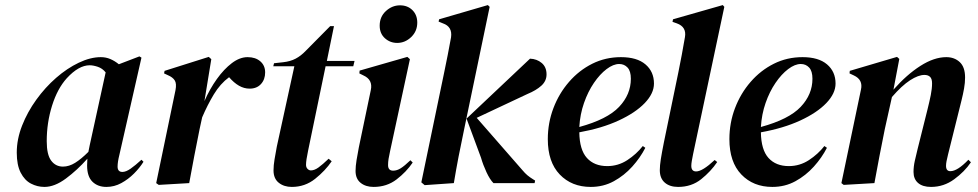

<svg xmlns="http://www.w3.org/2000/svg" viewBox="-20 -721 3850 756"><path d="M155 15Q127 15 102 2Q77 -11 61.5 -41Q46 -71 46 -120Q46 -173 67 -226.5Q88 -280 123 -328.5Q158 -377 201 -414.5Q244 -452 290 -474Q336 -496 377 -496Q397 -496 414.5 -488.5Q432 -481 448 -468L529 -499L537 -494L450 -111Q443 -83 443 -65Q443 -44 462 -44Q476 -44 494.5 -57Q513 -70 537 -92L545 -84Q530 -60 507.5 -37.5Q485 -15 457.5 0Q430 15 399 15Q365 15 344 -5.5Q323 -26 323 -69Q323 -83 324 -96Q284 -51 239.5 -18Q195 15 155 15ZM164 -165Q164 -112 181.5 -88.5Q199 -65 228 -65Q252 -65 276 -80Q300 -95 328 -123Q330 -135 333 -148L396 -436Q383 -452 365 -458Q347 -464 333 -464Q290 -464 243 -413Q206 -372 185 -305Q164 -238 164 -165Z M605 7 595 0 671 -366Q676 -392 668 -404.5Q660 -417 641 -425L626 -432L628 -442L802 -497L812 -488L785 -323Q806 -371 834 -410Q862 -449 893 -472.5Q924 -496 955 -496Q986 -496 1005 -479.5Q1024 -463 1024 -436Q1024 -408 1007.5 -390Q991 -372 963 -372Q941 -372 921 -383.5Q901 -395 882 -417Q847 -391 822 -349.5Q797 -308 776 -259L766 -213Q755 -160 745 -107Q735 -54 725 0Z M1129 15Q1098 15 1077.5 -1.5Q1057 -18 1057 -50Q1057 -70 1061 -93.5Q1065 -117 1070 -144L1139 -460H1056L1059 -472L1095 -476Q1123 -479 1144 -490Q1165 -501 1184 -521L1280 -618H1295L1267 -481H1376L1371 -460H1262L1193 -127Q1189 -108 1187 -94.5Q1185 -81 1185 -72Q1185 -62 1191 -56Q1197 -50 1204 -50Q1218 -50 1234 -61.5Q1250 -73 1274 -96L1286 -86Q1261 -49 1221 -17Q1181 15 1129 15Z M1544 -552Q1516 -552 1495.5 -570.5Q1475 -589 1475 -620Q1475 -655 1499.5 -677.5Q1524 -700 1555 -700Q1585 -700 1604 -681Q1623 -662 1623 -632Q1623 -598 1599 -575Q1575 -552 1544 -552ZM1451 15Q1420 15 1400 -1Q1380 -17 1380 -48Q1380 -66 1384 -91Q1388 -116 1393 -141L1440 -366Q1449 -407 1411 -424L1395 -432L1396 -443L1584 -497L1594 -488L1516 -126Q1512 -108 1510 -95.5Q1508 -83 1508 -71Q1508 -49 1528 -49Q1543 -49 1558 -58.5Q1573 -68 1596 -90L1605 -81Q1580 -44 1541.5 -14.5Q1503 15 1451 15Z M1652 8 1639 -3 1729 -436Q1736 -471 1743 -505Q1750 -539 1756 -574Q1762 -616 1724 -629L1707 -636L1709 -645L1901 -701L1908 -694L1808 -214Q1795 -153 1785.5 -103.5Q1776 -54 1767 0ZM1923 0Q1909 -14 1895.5 -43Q1882 -72 1874 -100L1817 -254L2067 -490Q2094 -489 2113 -473Q2132 -457 2132 -428Q2132 -402 2111.5 -383.5Q2091 -365 2057 -351L1857 -257L2037 -51Q2047 -39 2056.5 -31Q2066 -23 2079 -15L2087 -10L2085 0Z M2306 15Q2231 15 2184 -34Q2137 -83 2137 -173Q2137 -237 2159 -295Q2181 -353 2220.5 -398.5Q2260 -444 2312 -470Q2364 -496 2425 -496Q2488 -496 2521.5 -467.5Q2555 -439 2555 -392Q2555 -353 2518.5 -315Q2482 -277 2416 -246.5Q2350 -216 2261 -200Q2262 -131 2291 -99Q2320 -67 2371 -67Q2414 -67 2450 -90.5Q2486 -114 2511 -146L2521 -139Q2501 -100 2469.5 -65Q2438 -30 2397 -7.5Q2356 15 2306 15ZM2418 -469Q2395 -469 2368.5 -449Q2342 -429 2318.5 -394.5Q2295 -360 2279.5 -315.5Q2264 -271 2261 -221Q2371 -251 2417.5 -300Q2464 -349 2464 -411Q2464 -441 2451 -455Q2438 -469 2418 -469Z M2650 15Q2617 15 2597.5 -2Q2578 -19 2578 -51Q2578 -69 2582 -94.5Q2586 -120 2594 -160L2651 -436Q2659 -474 2664.5 -505Q2670 -536 2677 -575Q2684 -615 2645 -629L2628 -635L2630 -645L2826 -701L2832 -694L2709 -114Q2706 -99 2704 -87.5Q2702 -76 2702 -68Q2702 -46 2721 -46Q2746 -46 2794 -91L2804 -83Q2779 -46 2741 -15.5Q2703 15 2650 15Z M3021 15Q2946 15 2899 -34Q2852 -83 2852 -173Q2852 -237 2874 -295Q2896 -353 2935.5 -398.5Q2975 -444 3027 -470Q3079 -496 3140 -496Q3203 -496 3236.5 -467.5Q3270 -439 3270 -392Q3270 -353 3233.5 -315Q3197 -277 3131 -246.5Q3065 -216 2976 -200Q2977 -131 3006 -99Q3035 -67 3086 -67Q3129 -67 3165 -90.5Q3201 -114 3226 -146L3236 -139Q3216 -100 3184.5 -65Q3153 -30 3112 -7.5Q3071 15 3021 15ZM3133 -469Q3110 -469 3083.5 -449Q3057 -429 3033.5 -394.5Q3010 -360 2994.5 -315.5Q2979 -271 2976 -221Q3086 -251 3132.5 -300Q3179 -349 3179 -411Q3179 -441 3166 -455Q3153 -469 3133 -469Z M3302 7 3293 0 3370 -368Q3379 -407 3342 -424L3325 -432L3326 -442L3512 -497L3521 -489L3498 -368Q3550 -427 3604 -461.5Q3658 -496 3706 -496Q3738 -496 3759 -476.5Q3780 -457 3780 -416Q3780 -395 3776 -372.5Q3772 -350 3766 -326L3713 -113Q3709 -97 3707 -86.5Q3705 -76 3705 -68Q3705 -47 3722 -47Q3750 -47 3793 -92L3803 -82Q3778 -45 3737 -15Q3696 15 3646 15Q3613 15 3595 -0.5Q3577 -16 3577 -44Q3577 -65 3582 -87.5Q3587 -110 3593 -134L3632 -290Q3640 -322 3645 -347Q3650 -372 3650 -393Q3650 -411 3642 -418.5Q3634 -426 3620 -426Q3596 -426 3563.5 -405Q3531 -384 3492 -339L3464 -213Q3453 -160 3443 -107Q3433 -54 3423 0Z"/></svg>

Font: DeepMind Serif Display
Style: Italic
Weight: 400
Italic angle: -12°
Designer: Frank Grießhammer / Modifications: Colophon Foundry
Foundry: Colophon Foundry
Version: Version 5.003; ttfautohint (v1.8.2)